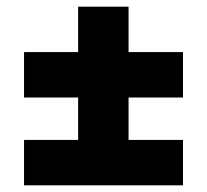

<svg xmlns="http://www.w3.org/2000/svg" viewBox="-20 -576 620 575"><path d="M52 -21V-157H214V-284H52V-420H214V-556H365V-420H528V-284H365V-157H528V-21Z"/></svg>

Font: Georama SemiExpanded
Style: Bold
Weight: 700
Width: 6
Designer: Jean-Baptiste Levee
Foundry: Production Type
Version: Version 1.001